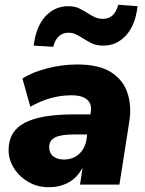

<svg xmlns="http://www.w3.org/2000/svg" viewBox="-20 -773 608 804"><path d="M185 11Q137 11 99 -11Q61 -33 38.5 -68.5Q16 -104 16 -145Q16 -223 83 -258.5Q150 -294 291 -294H359L360 -303Q366 -336 345.5 -355Q325 -374 279 -374Q191 -374 107 -326L74 -444Q113 -470 176.5 -486.5Q240 -503 304 -503Q395 -503 446 -470Q497 -437 514.5 -381.5Q532 -326 521 -261L480 0H315L326 -71Q302 -27 265.5 -8Q229 11 185 11ZM247 -105Q286 -105 311 -128Q336 -151 342 -188L345 -210H291Q235 -210 210.5 -197.5Q186 -185 186 -157Q186 -132 203 -118.5Q220 -105 247 -105ZM203 -577 121 -582Q131 -662 170 -704.5Q209 -747 266 -747Q294 -747 313.5 -737Q333 -727 350 -716Q364 -707 378.5 -700.5Q393 -694 411 -694Q460 -694 475 -753L556 -747Q547 -668 508 -625Q469 -582 412 -582Q383 -582 362.5 -592.5Q342 -603 325 -614Q311 -623 297 -629.5Q283 -636 267 -636Q218 -636 203 -577Z"/></svg>

Font: Nunito Sans Black
Style: Italic
Weight: 900
Italic angle: -9°
Designer: Vernon Adams
Foundry: Vernon Adams
Version: Version 3.006; ttfautohint (v1.8.3)